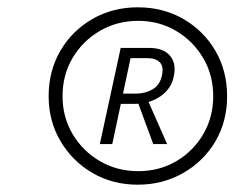

<svg xmlns="http://www.w3.org/2000/svg" viewBox="-20 -731 658 525"><path d="M357 -226Q288 -226 233 -258Q178 -290 145.5 -345Q113 -400 113 -468Q113 -537 145 -592Q177 -647 232.5 -679Q288 -711 357 -711Q426 -711 481.5 -679Q537 -647 569 -592Q601 -537 601 -468Q601 -399 569 -344.5Q537 -290 481 -258Q425 -226 357 -226ZM399 -337 353 -462 381 -464 437 -337ZM358 -263Q416 -263 462.5 -290.5Q509 -318 536 -364.5Q563 -411 563 -468Q563 -526 535.5 -572.5Q508 -619 461.5 -646.5Q415 -674 358 -674Q300 -674 253 -646.5Q206 -619 178.5 -572.5Q151 -526 151 -468Q151 -411 178.5 -364.5Q206 -318 253 -290.5Q300 -263 358 -263ZM253 -337 310 -600H387Q427 -600 445 -578.5Q463 -557 455 -521Q448 -488 418.5 -467.5Q389 -447 347 -447H280L287 -475H351Q377 -475 397.5 -487Q418 -499 423 -526Q428 -549 417 -560.5Q406 -572 383 -572H337L287 -337Z"/></svg>

Font: Ysabeau Office
Style: Italic
Weight: 400
Italic angle: -12°
Designer: Christian Thalmann (Catharsis Fonts)
Version: Version 2.001;gftools[0.9.30]; featfreeze: tnum,lnum,ss02